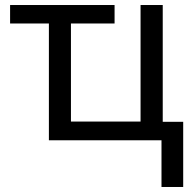

<svg xmlns="http://www.w3.org/2000/svg" viewBox="-20 -556 764 761"><path d="M434.1 -462.9H261.2V-74.2H537.1V-536.1H625V-73.2H706.1V185.1H620.1V0H173.8V-462.9H20V-536.1H434.1Z"/></svg>

Font: NotoSans
Style: Regular
Weight: 400
Designer: Monotype Design team
Foundry: Monotype Imaging Inc.
Version: Version 1.04; ttfautohint (v1.4.1)